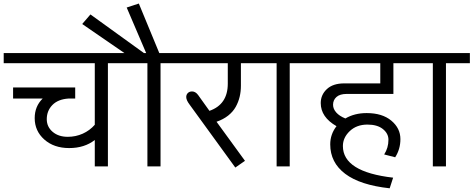

<svg xmlns="http://www.w3.org/2000/svg" viewBox="-35 -917 2609 1058"><path d="M487.3 0V-145.5Q430.2 -101.1 346.2 -101.1Q262.2 -101.1 209.2 -148.2Q156.2 -195.3 156.2 -266.1Q156.2 -331.1 200.2 -374H37.1V-435.1H379.4V-374H342.3Q284.7 -370.1 253.7 -338.4Q222.7 -306.6 222.7 -260.3Q222.7 -218.3 254.9 -190.7Q287.1 -163.1 338.4 -163.1Q382.3 -163.1 420.9 -180.4Q459.5 -197.8 487.3 -229.5V-568.8H-14.6V-624.5H691.4V-568.8H559.6V0Z M777.3 0V-568.8H662.1V-616.7L418 -784.7L463.4 -837.4L758.3 -624.5H770.5L663.1 -875.5L730 -897.5L842.8 -624.5H981.4V-568.8H849.6V0Z M1261.7 6.3 1009.3 -341.3Q991.2 -365.2 991.2 -382.3Q991.2 -395.5 1000 -404.3Q1008.8 -413.1 1023.4 -413.1Q1042 -413.1 1056.6 -393.6L1119.1 -306.2Q1220.2 -341.3 1220.2 -456.1V-568.8H952.1V-624.5H1403.3V-568.8H1292.5V-444.8Q1292.5 -412.6 1285.6 -383.8Q1278.8 -355 1263.9 -328.1Q1249 -301.3 1222.2 -280Q1195.3 -258.8 1158.2 -246.1L1314.9 -30.8Z M1489.3 0V-568.8H1374V-624.5H1693.4V-568.8H1561.5V0Z M2131.3 62 2112.3 120.6Q1949.7 103 1867.2 40.8Q1784.7 -21.5 1784.7 -121.6Q1784.7 -177.2 1819.3 -221.7Q1732.4 -271.5 1732.4 -349.1Q1732.4 -394.5 1766.1 -426Q1799.8 -457.5 1861.8 -457.5H2060.5V-568.8H1664.1V-624.5H2264.2V-568.8H2132.8V-399.4H1875.5Q1837.9 -399.4 1819.1 -382.6Q1800.3 -365.7 1800.3 -339.8Q1800.3 -316.9 1817.9 -297.1Q1835.4 -277.3 1868.2 -264.2Q1918.5 -293.9 1985.4 -293.9Q2071.3 -293.9 2121.3 -252.2Q2171.4 -210.4 2171.4 -150.4Q2171.4 -95.2 2142.6 -50.3L2082 -65.9Q2105.5 -102.5 2105.5 -147Q2105.5 -181.2 2075 -205.8Q2044.4 -230.5 1989.7 -230.5Q1930.2 -230.5 1892.3 -194.6Q1854.5 -158.7 1854.5 -112.3Q1854.5 30.3 2131.3 62Z M2350.1 0V-568.8H2234.9V-624.5H2554.2V-568.8H2422.4V0Z"/></svg>

Font: Khula Regular
Style: Regular
Weight: 400
Designer: Erin McLaughlin, Steve Matteson
Version: Version 1.000;PS 1.0;hotconv 1.0.72;makeotf.lib2.5.5900